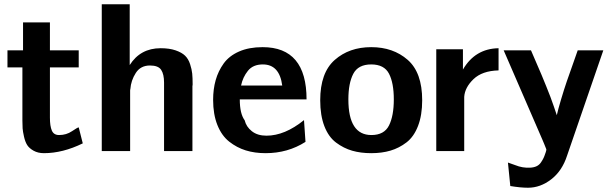

<svg xmlns="http://www.w3.org/2000/svg" viewBox="-20 -708 2866 900"><path d="M15 -392V-472H88V-603H214V-472H349V-392H214V-156Q214 -117 223 -96Q232 -75 257 -75Q291 -75 317.5 -93Q344 -111 349 -111L368 -36Q274 10 186 10Q158 10 137.5 -1.5Q117 -13 107.5 -28Q98 -43 92.5 -67.5Q87 -92 86 -106.5Q85 -121 85 -143V-392Z M457 0V-688H588V-467V-403Q638 -482 733 -482Q774 -482 803 -472Q832 -462 847.5 -447Q863 -432 871 -407.5Q879 -383 881 -363Q883 -343 883 -312Q883 -310 882.5 -307.5Q882 -305 882 -304V0H749V-321Q749 -360 735.5 -380.5Q722 -401 683 -401Q639 -401 616.5 -366Q594 -331 591 -290Q590 -288 590 -283V0Z M979 -240Q979 -290 991 -332.5Q1003 -375 1028.5 -410.5Q1054 -446 1100.5 -466.5Q1147 -487 1211 -487Q1417 -487 1417 -242H1104Q1104 -175 1127 -144Q1134 -114 1160.5 -93Q1187 -72 1229 -72Q1315 -72 1405 -145L1412 -43Q1329 10 1225 10Q1174 10 1132 -3Q1090 -16 1054.5 -44Q1019 -72 999 -122Q979 -172 979 -240ZM1110 -307H1303Q1290 -406 1212 -406Q1166 -406 1142 -376Q1118 -346 1110 -307Z M1481 -238Q1481 -367 1549 -427Q1617 -487 1720 -487Q1823 -487 1891 -427.5Q1959 -368 1959 -238Q1959 -168 1939.5 -117.5Q1920 -67 1885.5 -40.5Q1851 -14 1810.5 -2Q1770 10 1720 10Q1671 10 1631 -1.5Q1591 -13 1555.5 -39.5Q1520 -66 1500.5 -116.5Q1481 -167 1481 -238ZM1613 -242Q1613 -75 1721 -75Q1781 -75 1803.5 -120Q1826 -165 1826 -242Q1826 -319 1803.5 -362.5Q1781 -406 1720 -406Q1659 -406 1636 -362Q1613 -318 1613 -242Z M2025 0V-477H2150V-426V-382Q2207 -480 2317 -482V-378Q2240 -376 2199.5 -337Q2159 -298 2156 -254V0Z M2341 -472H2469Q2523 -350 2560 -254Q2577 -208 2590 -168Q2596 -195 2610 -242Q2624 -289 2637 -327Q2650 -365 2667.5 -413.5Q2685 -462 2688 -472H2808L2638 22Q2615 93 2564 132.5Q2513 172 2455 172Q2420 172 2372 164L2361 54Q2365 56 2395 66Q2429 80 2465 78Q2483 77 2495.5 71Q2508 65 2516 53Q2524 41 2528 32.5Q2532 24 2538 6Q2541 -2 2541 -8Q2538 -17 2531 -33Q2524 -49 2523 -52Z"/></svg>

Font: Coval
Style: ExtraBold
Weight: 800
Foundry: Context Ltd
Version: Version 001.000